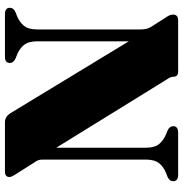

<svg xmlns="http://www.w3.org/2000/svg" viewBox="-2 -738 740 776"><g transform="rotate(-90 368.0 -350.0)"><path d="M246 -20Q246 -0.5 221 0H48.5Q23.5 -0.5 23.5 -20Q23.5 -35 41.5 -43L52 -47Q79.5 -57 95.2 -75.5Q111 -94 111 -130V-545Q111 -558 108.8 -564.8Q106.5 -571.5 98 -583.5L55 -651.5Q40.5 -673 40.5 -681.5Q40.5 -700 63 -700H262Q283.5 -700 297.5 -679.5L589 -199.5V-570Q589 -605 573.8 -623.8Q558.5 -642.5 530 -653L520 -657Q501.5 -665.5 501.5 -680Q501.5 -700 526.5 -700H699Q724.5 -700 724.5 -680Q724.5 -665 706 -657L695.5 -653Q668.5 -643 652.8 -624.5Q637 -606 637 -570V-152.5Q637 -124.5 648 -108.5L682 -55Q692.5 -40 694.8 -33Q697 -26 697 -20Q697 0 673 0H467Q446 0 446 -18Q446 -24 443.2 -31.2Q440.5 -38.5 430.5 -53L159 -492.5V-129.5Q159 -95 174.2 -76.5Q189.5 -58 217.5 -47L228 -43Q246 -35 246 -20Z"/></g></svg>

Font: Fraunces 72pt S000 Black
Style: Regular
Weight: 900
Version: Version 1.000; ttfautohint (v1.8.3)